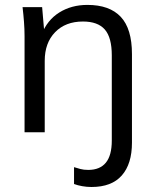

<svg xmlns="http://www.w3.org/2000/svg" viewBox="-20 -531 626 771"><path d="M78.6 0V-385.9Q78.6 -414.2 76.3 -443.6Q74.1 -472.9 70.6 -502.3H149.2L158.7 -391.7H146.7Q169.1 -450 217.9 -480.7Q266.7 -511.3 330.9 -511.3Q419.9 -511.3 464.9 -463.4Q509.9 -415.5 509.9 -313.8V41.8Q509.9 127.3 469.1 173.6Q428.4 219.9 347.2 219.9Q328.3 219.9 310 216.6Q291.6 213.3 277.3 207.9V140.2Q289.7 144.2 303 147.7Q316.2 151.3 334.3 151.3Q381.3 151.3 405.1 122.2Q428.9 93.1 428.9 33.7V-308.8Q428.9 -380.4 400.9 -412.5Q372.8 -444.6 313.1 -444.6Q242.9 -444.6 201.3 -401.7Q159.6 -358.8 159.6 -286.6V0Z"/></svg>

Font: Mulish ExtraLight
Style: Regular
Weight: 200
Designer: Vernon Adams
Foundry: Vernon Adams
Version: Version 3.603